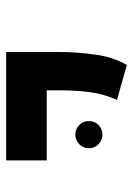

<svg xmlns="http://www.w3.org/2000/svg" viewBox="76 -702 434 626"><g transform="rotate(-90 293.0 -389.0)"><path d="M394 -192.4 280.3 -224.6Q299.3 -266.6 305.4 -312Q311.5 -357.4 311.5 -414.1V-453.6H83V-585.9H436.5V-414.1Q436.5 -357.4 428.2 -296.6Q419.9 -235.8 394 -192.4ZM167 -272Q148.9 -272 135.7 -284.9Q122.6 -297.9 122.6 -315.9Q122.6 -334.5 135.7 -347.4Q148.9 -360.4 167 -360.4Q185.5 -360.4 198.5 -347.4Q211.4 -334.5 211.4 -315.9Q211.4 -297.9 198.5 -284.9Q185.5 -272 167 -272Z"/></g></svg>

Font: Cascadia Code PL
Style: Bold
Weight: 700
Monospace: yes
Designer: Aaron Bell
Foundry: Saja Typeworks
Version: Version 2404.023; ttfautohint (v1.8.4)